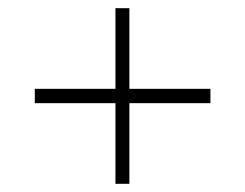

<svg xmlns="http://www.w3.org/2000/svg" viewBox="-20 -553 599 469"><path d="M262 -104H296V-301H494V-336H296V-533H262V-336H65V-301H262Z"/></svg>

Font: Noto Serif Telugu ExtraLight
Style: Regular
Weight: 200
Designer: Jelle Bosma - Monotype Design Team
Foundry: Monotype Imaging Inc.
Version: Version 2.005